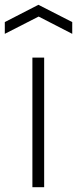

<svg xmlns="http://www.w3.org/2000/svg" viewBox="-56 -780 321 800"><path d="M-36 -688 104 -760 245 -688V-639L105 -711L-36 -639ZM79 -540H128V0H79Z"/></svg>

Font: Encode Sans Narrow
Style: ExtraLight
Weight: 200
Designer: Pablo Impallari, Andres Torresi
Foundry: Pablo Impallari, Andres Torresi
Version: Version 1.000; ttfautohint (v1.00) -l 8 -r 50 -G 200 -x 14 -